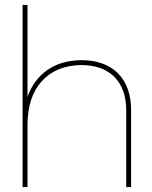

<svg xmlns="http://www.w3.org/2000/svg" viewBox="-20 -762 619 782"><path d="M461 -463C425 -499 375 -517 311 -517C256 -516 210 -503 173 -477C136 -451 109 -415 92 -368V-742H72V0H92V-253C92 -328 111 -388 150 -431C189 -474 242 -496 311 -497C368 -497 413 -481 446 -449C478 -416 494 -371 494 -313V0H514V-313C514 -377 496 -427 461 -463Z"/></svg>

Font: Argentum Sans Thin
Style: Regular
Weight: 250
Designer: Julieta Ulanovsky
Foundry: Julieta Ulanovsky
Version: Version 5.001;February 15, 2019;FontCreator 11.5.0.2425 64-b